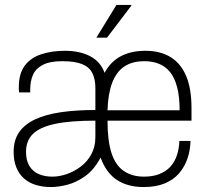

<svg xmlns="http://www.w3.org/2000/svg" viewBox="-20 -743 833 775"><path d="M186 12Q152 12 124.5 3.5Q97 -5 77 -22.5Q57 -40 46 -67Q35 -94 35 -130Q35 -177 57 -209Q79 -241 121.5 -261Q164 -281 225.5 -290Q287 -299 365 -299V-388Q365 -423 353 -447.5Q341 -472 312 -484Q283 -496 231 -496Q181 -496 152.5 -481Q124 -466 113 -440.5Q102 -415 102 -383V-370H57Q56 -375 56 -380Q56 -385 56 -392Q56 -446 80 -478Q104 -510 146.5 -524Q189 -538 242 -538Q302 -538 344 -516Q386 -494 402 -449Q427 -495 468.5 -516.5Q510 -538 567 -538Q627 -538 668.5 -512.5Q710 -487 731.5 -436Q753 -385 753 -306V-256H414Q414 -175 430 -125.5Q446 -76 479.5 -53Q513 -30 561 -30Q597 -30 623.5 -40.5Q650 -51 667.5 -70Q685 -89 694 -116Q703 -143 704 -174H749Q748 -136 736.5 -102.5Q725 -69 702.5 -43Q680 -17 644.5 -2.5Q609 12 560 12Q495 12 451.5 -17Q408 -46 386 -107Q360 -58 324.5 -32.5Q289 -7 252.5 2.5Q216 12 186 12ZM191 -30Q220 -30 250 -40.5Q280 -51 306.5 -71Q333 -91 349 -121Q365 -151 365 -190V-256Q264 -256 202.5 -243Q141 -230 113 -202.5Q85 -175 85 -130Q85 -95 99 -72.5Q113 -50 137 -40Q161 -30 191 -30ZM414 -298H705Q705 -353 695 -391Q685 -429 666.5 -452Q648 -475 621.5 -485.5Q595 -496 563 -496Q513 -496 481 -474Q449 -452 432.5 -408Q416 -364 414 -298ZM369 -591 450 -723H510V-720L412 -591Z"/></svg>

Font: Archivo SemiCondensed Thin
Style: Regular
Weight: 250
Width: 4
Designer: Hector Gatti
Foundry: Omnibus-Type
Version: Version 2.001